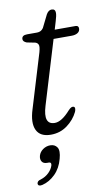

<svg xmlns="http://www.w3.org/2000/svg" viewBox="-84 -554 464 809"><g transform="rotate(-10 148.5 -150.0)"><path d="M105 -385.5 69.5 -392.5Q54 -398.5 54 -409Q54 -426 77 -426H120Q137 -426 147 -440.5L174 -495Q183.5 -511 196.5 -511Q212.5 -511 212.5 -494Q212.5 -482.5 205.5 -460L195 -425H284Q297 -425 297 -412.5Q297 -400.5 287 -394Q277 -387.5 261 -387.5H183.5L101 -115.5Q77.5 -38 127.5 -38Q157 -38 194.5 -80.5Q208 -95 216.5 -91.5Q222 -90 222.2 -83.5Q222.5 -77 219 -69Q203.5 -37 173 -14.5Q142.5 8 103 8Q57 8 42 -23.8Q27 -55.5 45 -112L111 -329.5Q120.5 -358.5 119 -370Q117.5 -381.5 105 -385.5ZM66 122Q50.5 122 44 112Q37.5 102 41.5 87Q46 71.5 60.2 61.5Q74.5 51.5 91.5 51.5Q111 51.5 120.8 66Q130.5 80.5 121 114.5Q111 153 86 177.8Q61 202.5 30.5 210Q13 214 11 202.5Q12 189.5 27 186.5Q49 179.5 63.2 165.2Q77.5 151 82 135Q85 122 73.5 122Z"/></g></svg>

Font: Fraunces 144pt SuperSoft Light
Style: Italic
Weight: 300
Italic angle: -16°
Version: Version 1.000;[b76b70a41]